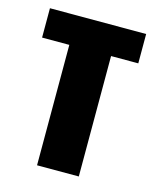

<svg xmlns="http://www.w3.org/2000/svg" viewBox="-83 -554 498 613"><g transform="rotate(15 166.0 -247.5)"><path d="M97 0V-398H7V-495H325V-398H235V0Z"/></g></svg>

Font: Alumni Sans ExtraBold
Style: Regular
Weight: 800
Designer: Robert E. Leuschke
Foundry: Robert E. Leuschke
Version: Version 1.018